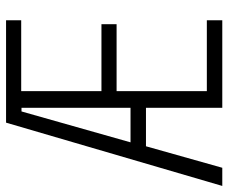

<svg xmlns="http://www.w3.org/2000/svg" viewBox="-81 -674 754 634"><g transform="rotate(-90 296.0 -357.0)"><path d="M546 0H257V-252H130L59 0H-1L208 -714H546V-664H312V-399H533V-349H312V-51H546ZM143 -303H257V-663H245Z"/></g></svg>

Font: Noto Sans Sinhala UI ExtraCondensed Light
Style: Regular
Weight: 300
Width: 2
Designer: Jelle Bosma - Monotype Design Team
Foundry: Monotype Imaging Inc.
Version: Version 2.006; ttfautohint (v1.8.4.7-5d5b)